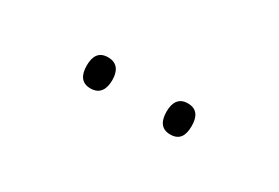

<svg xmlns="http://www.w3.org/2000/svg" viewBox="-7 -890 614 423"><g transform="rotate(30 300.0 -678.5)"><path d="M401 -639C426 -639 433 -656 433 -679C433 -700 426 -718 401 -718C378 -718 369 -702 369 -679C369 -655 378 -639 401 -639ZM198 -639C223 -639 231 -657 231 -679C231 -700 223 -718 198 -718C175 -718 166 -703 166 -679C166 -655 175 -639 198 -639Z"/></g></svg>

Font: Noto Sans Mono ExtraLight
Style: Regular
Weight: 200
Designer: Monotype Design Team
Foundry: Monotype Imaging Inc.
Version: Version 2.014